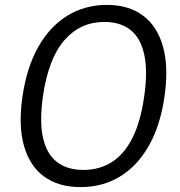

<svg xmlns="http://www.w3.org/2000/svg" viewBox="-20 -753 734 783"><path d="M309 10Q218.5 10 159.8 -33Q101 -76 77.8 -158.2Q54.5 -240.5 71.5 -358.5Q89 -478.5 136.2 -562Q183.5 -645.5 255 -689.2Q326.5 -733 416 -733Q505 -733 563.2 -689.5Q621.5 -646 644.8 -562.8Q668 -479.5 651 -360Q634 -241.5 587.2 -159Q540.5 -76.5 469.5 -33.2Q398.5 10 309 10ZM320 -60Q385.5 -60 436 -92Q486.5 -124 520 -190.2Q553.5 -256.5 568 -359.5Q583 -463 568.2 -530.5Q553.5 -598 512.2 -630.8Q471 -663.5 405.5 -663.5Q307.5 -663.5 242.5 -589Q177.5 -514.5 155 -359.5Q140.5 -257 155.5 -190.8Q170.5 -124.5 212.5 -92.2Q254.5 -60 320 -60Z"/></svg>

Font: Public Sans Thin Light
Style: Italic
Weight: 300
Italic angle: -8°
Version: Version 2.001